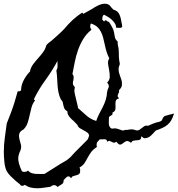

<svg xmlns="http://www.w3.org/2000/svg" viewBox="-40 -966 954 1031"><path d="M894.5 -356.4Q887.7 -334 879.4 -319.8Q871.1 -305.7 859.9 -296.4Q848.6 -287.1 833.5 -279.8Q818.4 -272.5 797.9 -265.6L796.9 -264.6H795.9Q785.2 -252 770.5 -237.8Q755.9 -223.6 734.4 -223.6Q729.5 -225.6 726.1 -229Q722.7 -232.4 718.8 -234.4Q717.8 -229.5 717.8 -226.1Q717.8 -222.7 714.8 -218.8Q710 -213.9 703.1 -213.4Q696.3 -212.9 689 -212.4Q681.6 -211.9 674.8 -210Q668 -208 664.1 -199.2L662.1 -200.2Q646.5 -211.9 637.7 -208Q628.9 -204.1 621.6 -197.8Q614.3 -191.4 606.9 -189.5Q599.6 -187.5 586.9 -202.1Q585.9 -203.1 585.9 -203.6Q585.9 -204.1 585 -205.1L582 -203.1Q574.2 -198.2 568.8 -200.2Q563.5 -202.1 558.1 -205.1Q552.7 -208 547.9 -209.5Q543 -210.9 537.1 -204.1Q536.1 -205.1 536.1 -207Q532.2 -216.8 525.9 -217.8Q519.5 -218.8 509.8 -217.8H496.1Q489.3 -210 483.9 -205.1Q478.5 -200.2 478.5 -186.5Q478.5 -184.6 479.5 -181.6Q480.5 -178.7 480.5 -176.8L478.5 -175.8Q460 -163.1 451.7 -152.3Q443.4 -141.6 431.6 -121.1Q421.9 -102.5 413.6 -89.8Q405.3 -77.1 386.7 -66.4Q392.6 -55.7 389.6 -45.9Q389.6 -44.9 390.1 -43.5Q390.6 -42 390.6 -41Q386.7 -31.2 379.9 -28.3Q373 -25.4 366.2 -23.9Q359.4 -22.5 352.5 -20Q345.7 -17.6 341.8 -8.8Q338.9 -11.7 335.9 -15.1Q333 -18.6 328.1 -18.6Q324.2 -19.5 320.8 -17.1Q317.4 -14.6 314 -11.7Q310.5 -8.8 307.6 -4.9Q304.7 -1 301.8 1Q302.7 17.6 291 23.9Q279.3 30.3 269.5 38.1Q252 18.6 230.5 37.1Q212.9 39.1 194.8 42Q176.8 44.9 159.2 44.9Q141.6 44.9 125 41Q108.4 37.1 92.8 26.4Q87.9 31.2 83.5 31.2Q79.1 31.2 73.2 31.2Q67.4 23.4 60.1 18.1Q52.7 12.7 44.9 5.9Q32.2 -4.9 18.1 -19Q3.9 -33.2 -3.9 -46.9Q-13.7 -66.4 -16.6 -97.2Q-19.5 -127.9 -19.5 -149.4Q-19.5 -188.5 -14.2 -226.1Q-8.8 -263.7 -3.9 -301.8V-302.7Q6.8 -330.1 17.6 -357.9Q28.3 -385.7 37.1 -414.1Q42 -428.7 45.9 -444.3Q49.8 -460 54.7 -474.6L55.7 -475.6Q62.5 -475.6 65.4 -476.1Q68.4 -476.6 73.2 -481.4Q73.2 -508.8 87.4 -535.6Q101.6 -562.5 121.1 -582V-583Q125 -603.5 137.7 -620.6Q150.4 -637.7 164.6 -653.3Q178.7 -668.9 191.4 -686Q204.1 -703.1 209 -723.6L210 -724.6Q215.8 -731.4 222.7 -736.8Q229.5 -742.2 237.3 -748Q254.9 -763.7 272 -778.8Q289.1 -793.9 304.7 -810.5Q317.4 -825.2 327.6 -836.4Q337.9 -847.7 348.6 -857.4Q359.4 -867.2 371.6 -877Q383.8 -886.7 400.4 -897.5L401.4 -898.4L407.2 -891.6Q418 -898.4 428.2 -903.3Q438.5 -908.2 449.2 -915Q457 -919.9 467.3 -926.3Q477.5 -932.6 488.3 -937.5Q499 -942.4 510.3 -944.8Q521.5 -947.3 532.2 -945.3Q546.9 -941.4 552.7 -932.6Q558.6 -923.8 569.3 -914.1Q582 -911.1 589.8 -903.8Q597.7 -896.5 602.1 -886.2Q606.4 -876 608.9 -864.7Q611.3 -853.5 613.3 -841.8Q614.3 -836.9 615.2 -832.5Q616.2 -828.1 616.2 -823.2Q612.3 -815.4 602.1 -816.4Q591.8 -817.4 585 -817.4L583 -816.4Q584 -828.1 577.6 -838.9Q571.3 -849.6 561.5 -858.9Q551.8 -868.2 540.5 -875Q529.3 -881.8 519.5 -886.7Q512.7 -884.8 510.7 -875.5Q508.8 -866.2 508.8 -861.3L518.6 -850.6Q520.5 -852.5 521.5 -853.5Q522.5 -854.5 524.4 -856.4Q530.3 -858.4 534.7 -853Q539.1 -847.7 543 -849.6H543.9Q551.8 -838.9 561 -822.3Q570.3 -805.7 572.3 -792Q574.2 -778.3 577.1 -765.6Q580.1 -752.9 591.8 -743.2Q590.8 -732.4 594.2 -717.8Q597.7 -703.1 597.7 -691.4Q597.7 -672.9 598.6 -657.2Q599.6 -641.6 603.5 -623V-622.1Q601.6 -617.2 599.1 -608.9Q596.7 -600.6 596.7 -594.7Q596.7 -579.1 602.5 -564.5Q608.4 -549.8 612.3 -536.1Q616.2 -522.5 614.7 -508.8Q613.3 -495.1 598.6 -481.4Q601.6 -473.6 596.7 -465.8Q591.8 -458 591.8 -450.2Q591.8 -446.3 594.7 -443.8Q597.7 -441.4 599.6 -438.5Q584 -433.6 581.5 -423.3Q579.1 -413.1 580.1 -401.4Q581.1 -389.6 579.6 -378.9Q578.1 -368.2 563.5 -361.3Q563.5 -358.4 564.5 -356.4Q564.5 -351.6 561.5 -349.1Q558.6 -346.7 554.7 -344.7Q550.8 -342.8 547.9 -340.3Q544.9 -337.9 544.9 -333Q544.9 -326.2 544.4 -317.4Q543.9 -308.6 544.4 -300.8Q544.9 -293 548.3 -286.1Q551.8 -279.3 559.6 -275.4H563.5Q575.2 -277.3 582 -276.4Q588.9 -275.4 599.6 -271.5Q607.4 -268.6 615.2 -266.1Q623 -263.7 630.9 -268.6Q638.7 -267.6 645.5 -269Q652.3 -270.5 658.7 -271Q665 -271.5 672.4 -271Q679.7 -270.5 689.5 -266.6L690.4 -265.6Q702.1 -264.6 709.5 -269.5Q716.8 -274.4 723.1 -279.8Q729.5 -285.2 736.3 -289.1Q743.2 -293 752.9 -291L753.9 -290Q768.6 -296.9 783.2 -302.7Q797.9 -308.6 813.5 -311.5Q823.2 -314.5 826.2 -316.9Q829.1 -319.3 830.6 -322.8Q832 -326.2 834 -331.1Q835.9 -335.9 843.8 -342.8Q857.4 -346.7 869.6 -350.1Q881.8 -353.5 894.5 -356.4ZM546.9 -652.3Q538.1 -669.9 532.2 -688.5Q526.4 -707 522.5 -726.6Q518.6 -745.1 514.2 -762.2Q509.8 -779.3 502.4 -794.4Q495.1 -809.6 482.9 -820.8Q470.7 -832 451.2 -838.9L448.2 -839.8Q444.3 -833 444.3 -823.7Q444.3 -814.5 450.2 -807.6L451.2 -805.7Q450.2 -805.7 450.2 -805.2Q450.2 -804.7 449.2 -804.7Q423.8 -784.2 407.2 -756.8Q390.6 -729.5 379.4 -698.2Q368.2 -667 361.8 -634.3Q355.5 -601.6 349.6 -571.3L348.6 -570.3Q350.6 -565.4 353 -561.5Q355.5 -557.6 355.5 -551.8Q355.5 -543 354 -536.6Q352.5 -530.3 351.6 -523.9Q350.6 -517.6 352.5 -511.7Q354.5 -505.9 361.3 -499Q362.3 -495.1 360.8 -490.7Q359.4 -486.3 359.4 -481.4Q359.4 -471.7 362.8 -457.5Q366.2 -443.4 369.6 -428.7Q373 -414.1 376 -402.3Q378.9 -390.6 378.9 -385.7Q401.4 -366.2 422.9 -346.7Q444.3 -327.1 473.6 -317.4L476.6 -316.4Q483.4 -336.9 493.2 -355.5Q502.9 -374 512.2 -392.1Q521.5 -410.2 527.8 -430.2Q534.2 -450.2 535.2 -474.6H536.1Q537.1 -483.4 540 -488.8Q543 -494.1 543.9 -499Q544.9 -503.9 543.5 -509.3Q542 -514.6 535.2 -522.5L536.1 -523.4Q548.8 -536.1 549.3 -552.7Q549.8 -569.3 546.4 -586.9Q543 -604.5 540.5 -621.1Q538.1 -637.7 545.9 -651.4ZM438.5 -237.3Q437.5 -248 428.7 -254.4Q419.9 -260.7 409.2 -266.1Q398.4 -271.5 388.7 -277.8Q378.9 -284.2 376 -294.9Q371.1 -299.8 365.7 -305.7Q360.4 -311.5 355.5 -316.4Q350.6 -320.3 344.2 -326.2Q337.9 -332 333 -338.4Q328.1 -344.7 324.7 -352.1Q321.3 -359.4 322.3 -367.2L321.3 -368.2Q309.6 -375 305.7 -383.8Q301.8 -392.6 300.3 -400.9Q298.8 -409.2 296.9 -417Q294.9 -424.8 287.1 -431.6Q278.3 -449.2 274.4 -468.3Q270.5 -487.3 269 -507.8Q267.6 -528.3 266.6 -548.3Q265.6 -568.4 262.7 -586.9V-587.9Q269.5 -598.6 269 -613.3Q268.6 -627.9 268.6 -638.7Q240.2 -585.9 204.6 -537.1Q168.9 -488.3 141.6 -432.6L148.4 -426.8L147.5 -425.8Q134.8 -409.2 129.4 -389.6Q124 -370.1 119.6 -349.1Q115.2 -328.1 108.9 -308.1Q102.5 -288.1 87.9 -272.5V-271.5H86.9Q66.4 -260.7 63.5 -247.6Q60.5 -234.4 64 -220.2Q67.4 -206.1 71.8 -190.9Q76.2 -175.8 70.3 -160.2V-159.2Q54.7 -128.9 58.6 -104Q62.5 -79.1 76.2 -49.8V-48.8Q81.1 -42 92.8 -43Q104.5 -43.9 110.4 -49.8L112.3 -48.8Q119.1 -40 129.9 -36.6Q140.6 -33.2 152.8 -32.2Q165 -31.2 177.2 -31.7Q189.5 -32.2 199.2 -32.2L286.1 -86.9Q298.8 -94.7 308.1 -99.6Q317.4 -104.5 329.1 -114.3Q339.8 -123 345.7 -130.4Q351.6 -137.7 362.3 -148.4L428.7 -214.8Q430.7 -216.8 434.6 -226.1Q438.5 -235.4 438.5 -237.3Z"/></svg>

Font: Homemade Apple
Style: Regular
Weight: 400
Version: Version 1.001